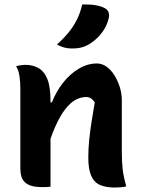

<svg xmlns="http://www.w3.org/2000/svg" viewBox="-20 -834 640 859"><path d="M545 0Q531 3 519 4Q507 5 493 5Q455 5 428.5 -6Q402 -17 388.5 -46.5Q375 -76 375 -129Q375 -168 379 -207.5Q383 -247 389.5 -288.5Q396 -330 404 -376Q396 -388 386.5 -394Q377 -400 365 -400Q341 -400 317.5 -387Q294 -374 271.5 -345Q249 -316 227.5 -268Q206 -220 186 -149V-376H212Q232 -426 263 -465Q294 -504 333 -527Q372 -550 413 -550Q437 -550 457 -535.5Q477 -521 492 -497Q507 -473 516 -444Q525 -415 525 -386Q525 -348 525 -309Q525 -270 525 -231.5Q525 -193 525 -154Q525 -108 529 -75Q533 -42 545 0ZM206 1Q199 2 192.5 2.5Q186 3 180 3Q174 3 167 3Q140 3 121 -2.5Q102 -8 91 -19Q80 -30 75.5 -45Q71 -60 71 -79Q71 -129 71 -175.5Q71 -222 71 -266.5Q71 -311 71 -354.5Q71 -398 71 -441Q71 -468 67 -494Q63 -520 52 -538Q60 -540 66.5 -541Q73 -542 80 -543Q87 -544 93 -544Q126 -544 152 -529.5Q178 -515 192 -480Q206 -445 206 -382Q206 -317 206 -249.5Q206 -182 206 -118.5Q206 -55 206 1ZM348 -814Q380 -815 405.5 -811Q431 -807 448 -798Q462 -791 466 -778Q470 -765 466 -751Q460 -726 447 -704.5Q434 -683 417.5 -666.5Q401 -650 382 -638Q364 -627 345.5 -622Q327 -617 303 -617Q283 -617 266.5 -621.5Q250 -626 235 -635Q266 -663 287.5 -689.5Q309 -716 324 -746Q339 -776 348 -814Z"/></svg>

Font: Recursive Monospace Casual
Style: Bold
Weight: 700
Version: Version 1.047